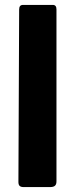

<svg xmlns="http://www.w3.org/2000/svg" viewBox="-20 -762 306 782"><path d="M210 -724C210 -736 205 -742 195 -742H74C63 -742 58 -736 58 -723L55 -21C55 -6 61 0 77 0H183C203 0 210 -7 210 -24Z"/></svg>

Font: Libre Franklin
Style: Bold
Weight: 700
Designer: Pablo Impallari, Rodrigo Fuenzalida
Foundry: Impallari Type
Version: Version 1.002; ttfautohint (v1.5)